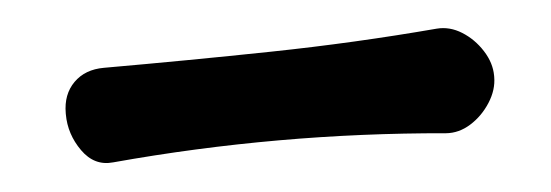

<svg xmlns="http://www.w3.org/2000/svg" viewBox="-25 -763 551 192"><g transform="rotate(-5 250.0 -667.5)"><path d="M470 -667Q470 -654 462 -641.5Q454 -629 442 -621.5Q430 -614 417 -615Q250 -630 83 -615Q64 -613 52 -630Q40 -647 40 -667V-668Q40 -687 51.5 -698.5Q63 -710 82 -710Q166 -710 250 -711.5Q334 -713 417 -720Q430 -721 442 -713.5Q454 -706 462 -693.5Q470 -681 470 -668Z"/></g></svg>

Font: Winky Sans Medium
Style: Regular
Weight: 500
Designer: Simon Atzbach
Foundry: typofactur
Version: Version 1.205